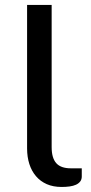

<svg xmlns="http://www.w3.org/2000/svg" viewBox="-20 -736 360 762"><path d="M87.5 -716.5H185V-152Q185 -109 203.2 -88.5Q221.5 -68 261 -68H304.5V-35.5Q304.5 -24 298.5 -16Q292.5 -8 281.8 -3Q271 2 256.2 4Q241.5 6 224.5 6Q191 6 165.5 -5.2Q140 -16.5 122.8 -36.8Q105.5 -57 96.5 -85Q87.5 -113 87.5 -147Z"/></svg>

Font: Lato 2
Style: Regular
Weight: 400
Designer: Lukasz Dziedzic with Adam Twardoch and Botio Nikoltchev
Foundry: tyPoland Lukasz Dziedzic
Version: Version 2.015; 2015-08-06; http://www.latofonts.com/